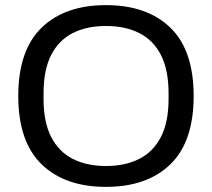

<svg xmlns="http://www.w3.org/2000/svg" viewBox="-20 -718 828 750"><path d="M393.8 12Q233.7 12 142.6 -76.1Q51.4 -164.3 51.4 -343Q51.4 -521.7 142.6 -609.9Q233.7 -698 393.8 -698Q554.3 -698 645.4 -609.9Q736.5 -521.7 736.5 -343Q736.5 -164.3 645.4 -76.1Q554.3 12 393.8 12ZM393.8 -69.5Q469.2 -69.5 524 -97.4Q578.9 -125.3 608.7 -183.2Q638.5 -241.2 638.5 -331.9V-353Q638.5 -444.8 608.7 -503Q578.9 -561.2 524 -588.8Q469.2 -616.5 393.8 -616.5Q318.8 -616.5 264.2 -588.8Q209.6 -561.2 179.8 -503Q150.1 -444.8 150.1 -353V-331.9Q150.1 -241.2 179.8 -183.2Q209.6 -125.3 264.2 -97.4Q318.8 -69.5 393.8 -69.5Z"/></svg>

Font: Archivo Variable SemiBold
Style: Regular
Weight: 600
Designer: Hector Gatti
Foundry: Omnibus-Type
Version: Version 2.001